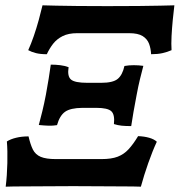

<svg xmlns="http://www.w3.org/2000/svg" viewBox="-20 -699 675 721"><path d="M1.4 2Q6.6 -40.3 7.6 -87Q8.7 -133.8 5.8 -167.8Q19.9 -176.8 40.9 -181.8Q61.8 -186.9 87.2 -186.8Q94.1 -156.3 103.5 -137.4Q113 -118.5 133 -110Q153 -101.6 189.8 -101.6H361.1Q398.4 -101.6 421.8 -110.5Q445.3 -119.5 462.7 -138.4Q480.2 -157.3 498.6 -187.8Q522 -186.9 540.4 -181.6Q558.8 -176.3 568.9 -166.8Q553 -132.8 536.7 -86.5Q520.5 -40.3 509 2Q483.3 1 442 1Q400.7 1 352.1 0.5Q303.5 0 255.2 0Q207.4 0 158.8 0.5Q110.2 1 68.9 1Q27.6 1 1.4 2ZM125.7 -229.6Q132.2 -253.5 138.9 -281.1Q145.7 -308.7 152.3 -343.1Q158.3 -375.4 162.8 -403.6Q167.3 -431.8 170.7 -456.3Q189.4 -456.3 206.2 -454.2Q223.1 -452.2 237.6 -446.7Q232.2 -412.9 246.4 -400.5Q260.6 -388 308.1 -388H359.7Q404.4 -388 422.1 -402.8Q439.9 -417.5 447.3 -451.2Q464.4 -454.3 482.5 -454.2Q500.6 -454.2 518.3 -451.7Q511.8 -427.2 505.5 -401.3Q499.2 -375.4 493.2 -343.1Q486.6 -308.7 481.4 -279.1Q476.2 -249.4 472.7 -225.5Q451.9 -225.5 436.9 -227Q422 -228.6 407.8 -233.1Q411.7 -268.8 397.9 -281.4Q384.1 -294 341.5 -294H289.5Q244.5 -293.6 224.3 -279.2Q204.1 -264.8 194.1 -229.1Q178.5 -226.5 162.5 -227Q146.5 -227.5 125.7 -229.6ZM155.8 -495.4Q131.8 -495.4 115.3 -499.5Q98.7 -503.6 86 -510.6Q96.5 -533.6 106.8 -563.4Q117.1 -593.3 125.6 -624.3Q134.1 -655.4 139.6 -679Q160.3 -678.5 192.4 -677.7Q224.5 -677 271.5 -676.5Q318.4 -676 383 -676Q452.6 -676 500.4 -676.5Q548.3 -677 580.9 -677.7Q613.5 -678.5 634.8 -679Q631.8 -655.4 628.8 -624.3Q625.8 -593.3 624.2 -563.4Q622.7 -533.6 624.2 -510.6Q608.5 -503.6 590.2 -499.5Q571.9 -495.4 547.4 -495.4Q546.4 -516.9 539.7 -534.8Q533 -552.6 515.7 -563.5Q498.3 -574.4 464.8 -574.4H270.2Q237.2 -574.4 215.4 -563.5Q193.6 -552.6 179.6 -534.8Q165.7 -516.9 155.8 -495.4Z"/></svg>

Font: Vollkorn
Style: Italic
Weight: 400
Italic angle: -11°
Designer: Friedrich Althausen
Foundry: Friedrich Althausen
Version: Version 5.001